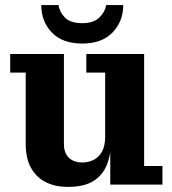

<svg xmlns="http://www.w3.org/2000/svg" viewBox="-20 -725 674 754"><path d="M246 9Q198 9 161 -9Q124 -27 102.5 -64.5Q81 -102 81 -160V-440H20V-513H231V-160Q231 -124 250.5 -105.5Q270 -87 303 -87Q327 -87 347.5 -97Q368 -107 380.5 -129.5Q393 -152 393 -189L418 -190Q418 -127 401.5 -82.5Q385 -38 347.5 -14.5Q310 9 246 9ZM413 0V-162L393 -158V-440H319V-513H546V-73H618V0ZM303 -554Q225 -554 183.5 -597.5Q142 -641 142 -705H210Q213 -679 234.5 -656.5Q256 -634 303 -634Q348 -634 370.5 -656.5Q393 -679 397 -705H464Q464 -641 422 -597.5Q380 -554 303 -554Z"/></svg>

Font: Montagu Slab 144pt SemiBold
Style: Regular
Weight: 600
Version: Version 1.000